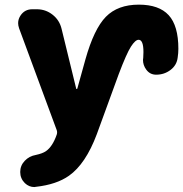

<svg xmlns="http://www.w3.org/2000/svg" viewBox="-20 -586 773 811"><path d="M131.8 203.1Q128.9 204.1 125 204.1Q102.5 204.1 85 187.5Q65.4 168 65.4 140.6Q65.4 113.3 84.5 93.3Q103.5 73.2 131.8 68.4Q159.2 62.5 173.8 52.7Q202.1 33.2 219.7 -17.6Q222.7 -27.3 219.7 -36.1L60.5 -466.8Q56.6 -478.5 56.6 -488.3Q56.6 -505.9 67.4 -521.5Q85 -546.9 116.2 -546.9H135.7Q172.9 -546.9 202.1 -523.9Q231.4 -501 240.2 -463.9L301.8 -211.9Q301.8 -210 303.7 -210Q305.7 -210 306.6 -211.9L340.8 -335Q377 -463.9 427.2 -515.1Q477.5 -566.4 566.4 -566.4Q651.4 -566.4 692.4 -522Q733.4 -477.5 733.4 -379.9Q733.4 -361.3 730.5 -342.8Q726.6 -310.5 700.2 -290.5Q673.8 -270.5 639.6 -270.5Q613.3 -270.5 597.7 -292Q584 -310.5 584 -333Q584 -336.9 585 -341.8Q585.9 -354.5 585.9 -366.2Q585.9 -418 565.4 -418Q551.8 -418 533.2 -389.2Q514.6 -360.4 481.4 -272.5L388.7 -18.6Q341.8 106.4 271.5 156.2Q218.8 193.4 131.8 203.1Z"/></svg>

Font: Gen Jyuu GothicX Heavy
Style: Bold
Weight: 900
Designer: [Source Han Sans]
Ryoko NISHIZUKA  (kana & ideographs); Paul D. Hunt (Latin, Greek & Cyrillic); Wenlong ZHANG  (bopomofo
Version: Version 1.002.20150607